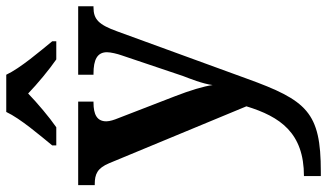

<svg xmlns="http://www.w3.org/2000/svg" viewBox="-236 -570 1046 614"><g transform="rotate(-90 287.0 -263.0)"><path d="M129 -619V-606H187C219 -628 265 -667 295 -696C325 -667 372 -628 404 -606H462V-619C431 -657 376 -721 355 -766H236C215 -721 160 -657 129 -619ZM31 186V240H45C235 240 273 196 343 2L494 -412C515 -470 532 -487 570 -487H574V-536H355V-487H359C403 -487 427 -475 427 -444C427 -432 422 -411 417 -397L351 -201C343 -180 326 -138 322 -106C318 -135 305 -178 286 -227L216 -408C211 -420 206 -435 206 -446C206 -476 228 -487 266 -487H269V-536H2V-483H5C37 -483 56 -475 72 -437L254 2C221 110 169 186 31 186Z"/></g></svg>

Font: Noto Serif Tamil SemiBold
Style: Italic
Weight: 600
Italic angle: -12°
Designer: Indian Type Foundry, Tom Grace, and the Monotype Design Team
Foundry: Monotype Imaging Inc.
Version: Version 2.003